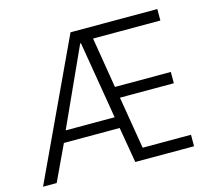

<svg xmlns="http://www.w3.org/2000/svg" viewBox="-101 -829 1064 953"><g transform="rotate(-15 431.0 -352.5)"><path d="M7 0 337 -705H783V-646H408L431 -683L483 -367L443 -386H767V-328H453L487 -346L540 -27L505 -59H783V0H481L446 -205L469 -183H144L174 -206L77 0ZM369 -639 181 -226 163 -241H452L442 -226L373 -639Z"/></g></svg>

Font: Nunito Sans 7pt Condensed Light
Style: Regular
Weight: 300
Width: 3
Designer: Vernon Adams
Foundry: Vernon Adams
Version: Version 3.101;gftools[0.9.27]